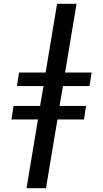

<svg xmlns="http://www.w3.org/2000/svg" viewBox="-20 -843 540 1006"><path d="M119 143 179 -217H40L51 -288H190L208 -392H69L80 -463H219L279 -823H381L321 -463H460L449 -392H310L292 -288H431L420 -217H281L221 143Z"/></svg>

Font: Iosevka Semibold
Style: Italic
Weight: 600
Italic angle: -9°
Monospace: yes
Designer: Belleve Invis
Foundry: Belleve Invis
Version: Version 32.5.0; ttfautohint (v1.8.4)